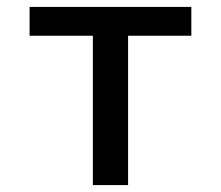

<svg xmlns="http://www.w3.org/2000/svg" viewBox="-20 -536 640 556"><path d="M248.9 0H350.9V-432.5H534.1V-516H65.7V-432.5H248.9Z"/></svg>

Font: Margiela Mono Medium
Style: Regular
Weight: 500
Designer: Mike Abbink, Paul van der Laan, Pieter van Rosmalen
Foundry: Bold Monday
Version: Version 2.003 2021